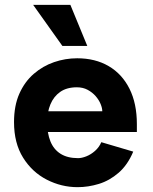

<svg xmlns="http://www.w3.org/2000/svg" viewBox="-20 -761 631 794"><path d="M301 13Q234 13 173.5 -18Q113 -49 75.5 -109Q38 -169 38 -256Q38 -324 60 -373.5Q82 -423 119.5 -455.5Q157 -488 203.5 -504Q250 -520 299 -520Q374 -520 429.5 -487.5Q485 -455 515.5 -394Q546 -333 546 -248V-215H143L142 -301H403Q403 -314 396 -331Q389 -348 375.5 -363.5Q362 -379 342.5 -389.5Q323 -400 298 -400Q256 -400 229 -381Q202 -362 188.5 -329.5Q175 -297 175 -256Q175 -210 188.5 -176.5Q202 -143 230.5 -125Q259 -107 303 -107Q318 -107 337 -114.5Q356 -122 373 -137Q390 -152 399 -173L531 -134Q508 -79 470.5 -46.5Q433 -14 389 -0.5Q345 13 301 13ZM238 -571 117 -741H271L341 -571Z"/></svg>

Font: Inclusive Sans
Style: Regular
Weight: 400
Designer: Olivia King
Foundry: Olivia King
Version: Version 2.004